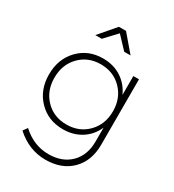

<svg xmlns="http://www.w3.org/2000/svg" viewBox="-218 -862 1069 1180"><g transform="rotate(30 316.0 -272.0)"><path d="M298.8 -707 219.2 -622.1H173.8L273.9 -738.8H324.2L423.8 -622.1H378.9ZM502 -521H542V-57.1Q542 58.1 473.4 126.5Q404.8 194.8 290 194.8Q172.9 194.8 79.1 109.9L101.1 79.1Q184.6 155.8 289.1 155.8Q386.2 155.8 444.1 98.4Q502 41 502 -56.2V-154.8Q474.6 -91.8 418.7 -56.4Q362.8 -21 289.1 -21Q184.1 -21 116 -91.6Q47.9 -162.1 47.9 -271Q47.9 -380.4 115.7 -451.2Q183.6 -522 288.1 -522Q362.3 -522 418 -486.1Q473.6 -450.2 502 -387.2ZM502 -270Q502 -362.8 443.1 -423.3Q384.3 -483.9 293.9 -483.9Q204.1 -483.9 145.5 -423.6Q86.9 -363.3 86.9 -270Q86.9 -177.2 145.3 -117.2Q203.6 -57.1 293.9 -57.1Q384.3 -57.1 443.1 -117.4Q502 -177.7 502 -270Z"/></g></svg>

Font: Montserrat-Arabic ExtraLight
Style: Regular
Weight: 275
Designer: Mohamed Gaber
Foundry: Kief Type Foundry
Version: Version 5.008;PS 005.008;hotconv 1.0.88;makeotf.lib2.5.64775